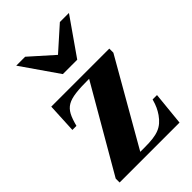

<svg xmlns="http://www.w3.org/2000/svg" viewBox="-212 -786 868 868"><g transform="rotate(-45 222.0 -352.0)"><path d="M420 -160H392C383 -128 375 -112 361 -91C328 -45 295 -32 214 -32H185L416 -435V-461H45L38 -319H64C89 -414 113 -429 255 -429L21 -25V0H404ZM401 -704H343L232 -605L121 -704H64L186 -528H278Z"/></g></svg>

Font: XITS Math
Style: Bold
Weight: 700
Designer: MicroPress Inc., with final additions and corrections provided by Coen Hoffman, Elsevier (retired)
Version: Version 1.302